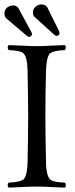

<svg xmlns="http://www.w3.org/2000/svg" viewBox="-20 -857 343 882"><path d="M0.5 -793.9Q0.5 -819.8 24.9 -829.1Q33.2 -832 41.5 -832Q57.1 -831.1 64.5 -819.8L123.5 -710.9Q127 -704.1 127.4 -700.2Q125 -689.9 114.3 -687Q109.4 -687.5 106.4 -689.9L7.3 -773.9Q1 -781.7 0.5 -793.9ZM131.3 -798.8Q131.3 -824.2 157.7 -834.5Q164.6 -836.9 169.4 -836.9Q189 -835.9 196.3 -825.2L251 -714.8Q252.9 -710 253.4 -704.1Q252 -693.4 240.2 -691.9Q233.4 -692.9 226.6 -699.7L138.2 -779.8Q131.8 -786.6 131.3 -798.8ZM191.4 -108.9Q192.9 -44.4 213.4 -30.3Q229 -20 278.3 -18.1Q286.6 -6.3 278.3 4.9Q255.9 4.4 220.7 2.4Q177.7 0 149.4 0Q121.1 0 76.7 2.4Q40.5 4.4 19.5 4.9Q11.2 -6.8 19.5 -18.1Q76.2 -20.5 89.8 -34.7Q105 -52.2 106.4 -108.9Q109.4 -234.4 109.4 -320.8Q109.4 -412.1 106.4 -536.1Q105 -600.6 84.5 -614.7Q68.8 -625 19.5 -627Q11.2 -638.7 19.5 -649.9Q42 -649.4 77.6 -647.5Q121.1 -645 148.4 -645Q176.8 -645 221.2 -647.5Q257.3 -649.4 278.3 -649.9Q286.6 -638.2 278.3 -627Q222.2 -624.5 208.5 -610.4Q193.4 -592.8 191.4 -536.1Q188.5 -434.6 188.5 -319.8Q188.5 -231.4 191.4 -108.9Z"/></svg>

Font: Linux Libertine Display O
Style: Regular
Weight: 400
Designer: Philipp H. Poll
Foundry: Philipp H. Poll
Version: Version 5.0.9